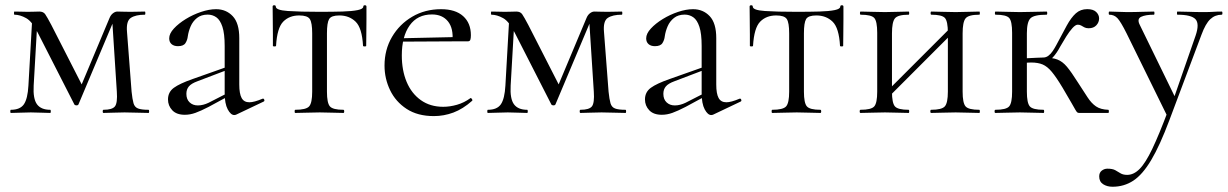

<svg xmlns="http://www.w3.org/2000/svg" viewBox="-20 -430 4675 731"><path d="M88.2 -104 103 -364 123 -361 108.2 -104Q105.4 -54 120.8 -33Q136.2 -12 171.2 -12Q173.4 -12 173.4 -6Q173.4 0 171.2 0Q155.2 0 136.8 -1Q118.4 -2 97.4 -2Q77.4 -2 57.9 -1Q38.4 0 21.4 0Q19.2 0 19.2 -6Q19.2 -12 21.4 -12Q56.6 -12 71 -33Q85.4 -54 88.2 -104ZM545.6 -12Q547.8 -12 547.8 -6Q547.8 0 545.6 0Q526.2 0 502 -1Q477.8 -2 454.2 -2Q429.6 -2 410.5 -1Q391.4 0 373.8 0Q371 0 371 -6Q371 -12 373.8 -12Q407.4 -12 417.6 -25Q427.8 -38 424.8 -81L406.6 -363.2L422.6 -374L278.8 -32.6Q277 -28.8 271 -28.8Q265 -28.8 263 -32.6L125 -303Q103 -348 79.5 -361Q56 -374 35.2 -374Q33.2 -374 33.2 -380Q33.2 -386 35.2 -386Q49 -386 62.8 -385.5Q76.6 -385 85.6 -385Q99.6 -385 111.6 -385.5Q123.6 -386 129.6 -386Q145 -386 152 -376Q159 -366 175.4 -335L297.8 -95.4L270.8 -60.6L396.8 -361Q401.6 -373 410.1 -379.5Q418.6 -386 426.8 -386Q433.6 -386 446.8 -385.5Q460 -385 476.2 -385Q494.8 -385 506.4 -385.5Q518 -386 531.4 -386Q533.4 -386 533.4 -380Q533.4 -374 531.4 -374Q496.6 -374 478.2 -362Q459.8 -350 463.6 -308L481 -81Q484 -52 488.3 -37Q492.6 -22 505.6 -17Q518.6 -12 545.6 -12Z M880.2 6Q876.2 8 871.8 8Q858.6 8 847 -13.6Q835.4 -35.2 835.4 -76.2V-255Q835.4 -302 826.8 -328Q818.2 -354 803.6 -364.2Q789 -374.4 770.8 -374.4Q746.2 -374.4 730.2 -361.7Q714.2 -349 706 -330.1Q697.8 -311.2 695 -291.8Q693.6 -278 686.2 -266.1Q678.8 -254.2 657.6 -254.2Q642.2 -254.2 633.2 -262Q624.2 -269.8 624.2 -284Q624.2 -302 642 -321.3Q659.8 -340.6 687.3 -357.5Q714.8 -374.4 745.6 -384.7Q776.4 -395 802.6 -395Q841 -395 866 -368.5Q891 -342 891 -285V-108Q891 -73.4 899.9 -57Q908.8 -40.6 929.4 -40.6Q947.4 -40.6 979.2 -54Q984 -56 986.1 -50.5Q988.2 -45 983.2 -43ZM683.8 7Q652 7 635.8 -10.3Q619.6 -27.6 619.6 -51.4Q619.6 -79.4 641.9 -95.7Q664.2 -112 714.2 -129.4L845.4 -175.8L847.8 -164.8L731.6 -120.6Q708.6 -112.2 699.1 -101Q689.6 -89.8 689.6 -72.8Q689.6 -51.8 702 -40.2Q714.4 -28.6 733.2 -28.6Q743.6 -28.6 753.9 -31.3Q764.2 -34 773.8 -38.6L859.2 -82.2L861 -70L774.2 -23Q744.4 -7.6 724 -0.3Q703.6 7 683.8 7Z M1104 0Q1101.8 0 1101.8 -6Q1101.8 -12 1104 -12Q1145.4 -12 1157 -25Q1168.6 -38 1168.6 -81V-303Q1168.6 -343.6 1159.6 -357.4Q1150.6 -371.2 1119.2 -371.2Q1081.4 -371.2 1058.2 -347.5Q1035 -323.8 1031 -255.4Q1030.8 -253.2 1024.9 -253.2Q1019 -253.2 1019 -255.4Q1019 -269.4 1019 -297.8Q1019 -326.2 1018.5 -356.2Q1018 -386.2 1018 -405Q1018 -410 1024 -410Q1030 -410 1030 -405Q1030 -391.2 1076.1 -388.1Q1122.2 -385 1197 -385Q1246 -385 1283.4 -386.1Q1320.8 -387.2 1342 -391.6Q1363.2 -396 1363.2 -405Q1363.2 -410 1369.2 -410Q1375.2 -410 1375.2 -405Q1375.2 -386.2 1375.2 -356.2Q1375.2 -326.2 1374.7 -297.8Q1374.2 -269.4 1374.2 -255.4Q1374.2 -253.2 1368.3 -253.2Q1362.4 -253.2 1362.2 -255.4Q1358.4 -323.8 1333.9 -347.5Q1309.4 -371.2 1271.8 -371.2Q1241.4 -371.2 1233.1 -357.4Q1224.8 -343.6 1224.8 -303V-81Q1224.8 -38 1236 -25Q1247.2 -12 1287.6 -12Q1290.6 -12 1290.6 -6Q1290.6 0 1287.6 0Q1269 0 1245.5 -1Q1222 -2 1197.4 -2Q1172.6 -2 1148.5 -1Q1124.4 0 1104 0Z M1631.8 12Q1570 12 1528.1 -15.4Q1486.2 -42.8 1465.1 -86.9Q1444 -131 1444 -180.2Q1444 -240.8 1472.4 -289.3Q1500.8 -337.8 1549.5 -366.4Q1598.2 -395 1659.2 -395Q1714 -395 1743.4 -368.5Q1772.8 -342 1772.8 -296Q1772.8 -285 1770.8 -278.8Q1768.8 -272.6 1761 -272.6H1702.6Q1707 -322 1685.6 -348.5Q1664.2 -375 1624.6 -375Q1569.4 -375 1539.6 -333.1Q1509.8 -291.2 1509.8 -219Q1509.8 -162.2 1528.2 -118.2Q1546.6 -74.2 1582.2 -48.8Q1617.8 -23.4 1667.4 -23.4Q1693 -23.4 1720.1 -31.2Q1747.2 -39 1770.8 -56.2Q1772.8 -58.2 1776.3 -53.8Q1779.8 -49.4 1777.8 -46.4Q1742.4 -15 1706.3 -1.5Q1670.2 12 1631.8 12ZM1492.4 -271.4 1491.4 -284 1719.2 -289V-272.6Z M1904.2 -104 1919 -364 1939 -361 1924.2 -104Q1921.4 -54 1936.8 -33Q1952.2 -12 1987.2 -12Q1989.4 -12 1989.4 -6Q1989.4 0 1987.2 0Q1971.2 0 1952.8 -1Q1934.4 -2 1913.4 -2Q1893.4 -2 1873.9 -1Q1854.4 0 1837.4 0Q1835.2 0 1835.2 -6Q1835.2 -12 1837.4 -12Q1872.6 -12 1887 -33Q1901.4 -54 1904.2 -104ZM2361.6 -12Q2363.8 -12 2363.8 -6Q2363.8 0 2361.6 0Q2342.2 0 2318 -1Q2293.8 -2 2270.2 -2Q2245.6 -2 2226.5 -1Q2207.4 0 2189.8 0Q2187 0 2187 -6Q2187 -12 2189.8 -12Q2223.4 -12 2233.6 -25Q2243.8 -38 2240.8 -81L2222.6 -363.2L2238.6 -374L2094.8 -32.6Q2093 -28.8 2087 -28.8Q2081 -28.8 2079 -32.6L1941 -303Q1919 -348 1895.5 -361Q1872 -374 1851.2 -374Q1849.2 -374 1849.2 -380Q1849.2 -386 1851.2 -386Q1865 -386 1878.8 -385.5Q1892.6 -385 1901.6 -385Q1915.6 -385 1927.6 -385.5Q1939.6 -386 1945.6 -386Q1961 -386 1968 -376Q1975 -366 1991.4 -335L2113.8 -95.4L2086.8 -60.6L2212.8 -361Q2217.6 -373 2226.1 -379.5Q2234.6 -386 2242.8 -386Q2249.6 -386 2262.8 -385.5Q2276 -385 2292.2 -385Q2310.8 -385 2322.4 -385.5Q2334 -386 2347.4 -386Q2349.4 -386 2349.4 -380Q2349.4 -374 2347.4 -374Q2312.6 -374 2294.2 -362Q2275.8 -350 2279.6 -308L2297 -81Q2300 -52 2304.3 -37Q2308.6 -22 2321.6 -17Q2334.6 -12 2361.6 -12Z M2696.2 6Q2692.2 8 2687.8 8Q2674.6 8 2663 -13.6Q2651.4 -35.2 2651.4 -76.2V-255Q2651.4 -302 2642.8 -328Q2634.2 -354 2619.6 -364.2Q2605 -374.4 2586.8 -374.4Q2562.2 -374.4 2546.2 -361.7Q2530.2 -349 2522 -330.1Q2513.8 -311.2 2511 -291.8Q2509.6 -278 2502.2 -266.1Q2494.8 -254.2 2473.6 -254.2Q2458.2 -254.2 2449.2 -262Q2440.2 -269.8 2440.2 -284Q2440.2 -302 2458 -321.3Q2475.8 -340.6 2503.3 -357.5Q2530.8 -374.4 2561.6 -384.7Q2592.4 -395 2618.6 -395Q2657 -395 2682 -368.5Q2707 -342 2707 -285V-108Q2707 -73.4 2715.9 -57Q2724.8 -40.6 2745.4 -40.6Q2763.4 -40.6 2795.2 -54Q2800 -56 2802.1 -50.5Q2804.2 -45 2799.2 -43ZM2499.8 7Q2468 7 2451.8 -10.3Q2435.6 -27.6 2435.6 -51.4Q2435.6 -79.4 2457.9 -95.7Q2480.2 -112 2530.2 -129.4L2661.4 -175.8L2663.8 -164.8L2547.6 -120.6Q2524.6 -112.2 2515.1 -101Q2505.6 -89.8 2505.6 -72.8Q2505.6 -51.8 2518 -40.2Q2530.4 -28.6 2549.2 -28.6Q2559.6 -28.6 2569.9 -31.3Q2580.2 -34 2589.8 -38.6L2675.2 -82.2L2677 -70L2590.2 -23Q2560.4 -7.6 2540 -0.3Q2519.6 7 2499.8 7Z M2920 0Q2917.8 0 2917.8 -6Q2917.8 -12 2920 -12Q2961.4 -12 2973 -25Q2984.6 -38 2984.6 -81V-303Q2984.6 -343.6 2975.6 -357.4Q2966.6 -371.2 2935.2 -371.2Q2897.4 -371.2 2874.2 -347.5Q2851 -323.8 2847 -255.4Q2846.8 -253.2 2840.9 -253.2Q2835 -253.2 2835 -255.4Q2835 -269.4 2835 -297.8Q2835 -326.2 2834.5 -356.2Q2834 -386.2 2834 -405Q2834 -410 2840 -410Q2846 -410 2846 -405Q2846 -391.2 2892.1 -388.1Q2938.2 -385 3013 -385Q3062 -385 3099.4 -386.1Q3136.8 -387.2 3158 -391.6Q3179.2 -396 3179.2 -405Q3179.2 -410 3185.2 -410Q3191.2 -410 3191.2 -405Q3191.2 -386.2 3191.2 -356.2Q3191.2 -326.2 3190.7 -297.8Q3190.2 -269.4 3190.2 -255.4Q3190.2 -253.2 3184.3 -253.2Q3178.4 -253.2 3178.2 -255.4Q3174.4 -323.8 3149.9 -347.5Q3125.4 -371.2 3087.8 -371.2Q3057.4 -371.2 3049.1 -357.4Q3040.8 -343.6 3040.8 -303V-81Q3040.8 -38 3052 -25Q3063.2 -12 3103.6 -12Q3106.6 -12 3106.6 -6Q3106.6 0 3103.6 0Q3085 0 3061.5 -1Q3038 -2 3013.4 -2Q2988.6 -2 2964.5 -1Q2940.4 0 2920 0Z M3350.6 -48 3336.6 -62 3608.4 -333.8 3622.4 -320ZM3319.8 -81V-305Q3319.8 -349 3308.6 -361.5Q3297.4 -374 3257 -374Q3254 -374 3254 -380Q3254 -386 3257 -386Q3275.6 -386 3299.7 -385Q3323.8 -384 3349.4 -384Q3373.2 -384 3397.2 -385Q3421.2 -386 3439.6 -386Q3441.6 -386 3441.6 -380Q3441.6 -374 3439.6 -374Q3398.4 -374 3387.2 -360Q3376 -346 3376 -303V-81Q3376 -38 3387.2 -25Q3398.4 -12 3439.6 -12Q3441.6 -12 3441.6 -6Q3441.6 0 3439.6 0Q3420.2 0 3396.7 -1Q3373.2 -2 3349.4 -2Q3323.7 -2 3299.6 -1Q3275.5 0 3256 0Q3253 0 3253 -6Q3253 -12 3256 -12Q3297.4 -12 3308.6 -25Q3319.8 -38 3319.8 -81ZM3588.8 -81V-305Q3588.8 -349 3577.6 -361.5Q3566.4 -374 3526 -374Q3523 -374 3523 -380Q3523 -386 3526 -386Q3544.6 -386 3568.7 -385Q3592.8 -384 3618.4 -384Q3642.2 -384 3666.2 -385Q3690.2 -386 3708.6 -386Q3710.6 -386 3710.6 -380Q3710.6 -374 3708.6 -374Q3667.4 -374 3656.2 -360Q3645 -346 3645 -303V-81Q3645 -38 3656.2 -25Q3667.4 -12 3708.6 -12Q3710.6 -12 3710.6 -6Q3710.6 0 3708.6 0Q3689.2 0 3665.7 -1Q3642.2 -2 3618.4 -2Q3592.8 -2 3568.1 -1Q3543.5 0 3525.1 0Q3522 0 3522 -6Q3522 -12 3524.9 -12Q3565.6 -12 3577.2 -25Q3588.8 -38 3588.8 -81Z M3769.6 0Q3766.6 0 3766.6 -6Q3766.6 -12 3769.6 -12Q3811 -12 3822.2 -25Q3833.4 -38 3833.4 -81V-305Q3833.4 -349 3822.3 -361.5Q3811.2 -374 3770.6 -374Q3767.8 -374 3767.8 -380Q3767.8 -386 3770.6 -386Q3789.2 -386 3813.3 -385Q3837.4 -384 3863 -384Q3890.8 -384 3917.4 -385Q3944 -386 3964.4 -386Q3967.2 -386 3967.2 -380Q3967.2 -374 3964.4 -374Q3917 -374 3903.3 -360.3Q3889.6 -346.6 3889.6 -303V-81Q3889.6 -38 3900.8 -25Q3912 -12 3953.2 -12Q3955.4 -12 3955.4 -6Q3955.4 0 3953.2 0Q3933.8 0 3910.3 -1Q3886.8 -2 3863 -2Q3837.4 -2 3813.3 -1Q3789.2 0 3769.6 0ZM4089.4 0Q4085 0 4082.2 -1.6Q4079.4 -3.2 4074.5 -11.7Q4069.6 -20.2 4058.5 -39.7Q4047.4 -59.2 4025.6 -96Q4001.6 -136 3984.5 -156.5Q3967.4 -177 3949.7 -184.5Q3932 -192 3906 -192Q3888.2 -192 3862.4 -189L3861.4 -207Q3879.6 -208 3896.4 -208.6Q3913.2 -209.2 3927.4 -210.1Q3941.6 -211 3952 -211Q3985.8 -211 4005.5 -203.5Q4025.2 -196 4042 -176Q4058.8 -156 4084 -116Q4106 -82.2 4120.6 -59.6Q4135.2 -37 4152.7 -25Q4170.2 -13 4199.6 -12Q4201.8 -12 4201.8 -6Q4201.8 0 4199.6 0ZM3952 -194.2V-211Q3962.6 -211 3971.6 -217.8Q3980.6 -224.6 3988 -235.6Q3995.4 -246.6 4001.8 -258.6Q4024.8 -302.4 4041.5 -332.8Q4058.2 -363.2 4076 -379.2Q4093.8 -395.2 4119.4 -395.2Q4142.4 -395.2 4153.5 -384.4Q4164.6 -373.6 4164.6 -359.8Q4164.6 -345 4154.1 -333.7Q4143.6 -322.4 4124.8 -322.4Q4114.8 -322.4 4108.3 -326Q4101.8 -329.6 4096.3 -332.8Q4090.8 -336 4083.2 -336Q4074.8 -336 4063.2 -323.2Q4051.6 -310.4 4039.6 -291.2Q4027.6 -272 4017.2 -253.8Q4003.6 -227.8 3987.9 -211Q3972.2 -194.2 3952 -194.2Z M4631.4 -386Q4634.2 -386 4634.2 -380Q4634.2 -374 4631.4 -374Q4606.2 -374 4588 -357Q4569.8 -340 4554.2 -297.4L4432 28Q4396 124 4362.9 179.5Q4329.8 235 4294.6 258Q4259.4 281 4215.8 281Q4194.8 281 4179.9 271.3Q4165 261.6 4165 241.6Q4165 227.2 4174.7 219.7Q4184.4 212.2 4196.2 212.2Q4215.6 212.2 4226 217.9Q4236.4 223.6 4246 229.7Q4255.6 235.8 4271.6 235.8Q4296.4 235.8 4318.8 213.3Q4341.2 190.8 4367 136.9Q4392.8 83 4427.8 -10.2L4427.2 18.4L4269.2 -303Q4247.2 -347 4234.7 -360.5Q4222.2 -374 4203.4 -374Q4201.2 -374 4201.2 -380Q4201.2 -386 4203.4 -386Q4219.4 -386 4236.7 -385Q4254 -384 4270 -384Q4302.8 -384 4327.8 -385Q4352.8 -386 4373.2 -386Q4375.4 -386 4375.4 -380Q4375.4 -374 4373.2 -374Q4341.4 -374 4324.6 -366Q4307.8 -358 4319.6 -335L4457 -53.4L4433.8 -12L4532 -294.4Q4547.4 -339.4 4531.7 -356.7Q4516 -374 4463 -374Q4461 -374 4461 -380Q4461 -386 4463 -386Q4487 -386 4508.5 -385Q4530 -384 4564 -384Q4585.6 -384 4599.1 -385Q4612.6 -386 4631.4 -386Z"/></svg>

Font: Cormorant Light
Style: Regular
Weight: 300
Designer: Christian Thalmann (Catharsis Fonts)
Foundry: Catharsis Fonts
Version: Version 4.000